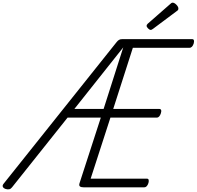

<svg xmlns="http://www.w3.org/2000/svg" viewBox="-69 -1403 1473 1438"><path d="M1012 0H558Q538 0 529.5 -7Q521 -14 527 -32L686 -522H437L21 0Q12 12 0 14.5Q-12 17 -28 12Q-44 6 -48 -4.5Q-52 -15 -42 -27L803 -1086Q813 -1099 822.5 -1104.5Q832 -1110 848 -1110H1369Q1380 -1110 1383 -1102Q1386 -1094 1382 -1078Q1377 -1062 1369 -1053.5Q1361 -1045 1350 -1045H926L779 -587H1125Q1134 -587 1137.5 -579Q1141 -571 1136 -555Q1131 -539 1123 -530.5Q1115 -522 1106 -522H758L610 -65H1030Q1041 -65 1044 -57Q1047 -49 1043 -33Q1038 -17 1030 -8.5Q1022 0 1012 0ZM488 -587H707L854 -1048ZM1060 -1179Q1051 -1179 1040 -1190Q1029 -1201 1029 -1210Q1029 -1213 1030.5 -1216.5Q1032 -1220 1037 -1225L1206 -1373Q1211 -1378 1215 -1380.5Q1219 -1383 1225 -1383Q1233 -1383 1242.5 -1376Q1252 -1369 1259.5 -1359Q1267 -1349 1267 -1340Q1267 -1334 1265.5 -1330Q1264 -1326 1255 -1320L1077 -1187Q1072 -1184 1068 -1181.5Q1064 -1179 1060 -1179Z"/></svg>

Font: Playwrite CU Light
Style: Regular
Weight: 300
Designer: Veronika Burian, José Scaglione
Foundry: TypeTogether
Version: Version 1.002